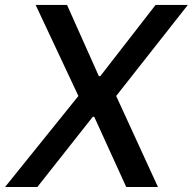

<svg xmlns="http://www.w3.org/2000/svg" viewBox="-38 -747 770 767"><path d="M229.8 -727.3H104.4L275.2 -363.6L-17.8 0H111.2L332.7 -280.5H338.4L466.3 0H593L426.1 -363.6L712.4 -727.3H583.5L362.6 -442.8H356.9Z"/></svg>

Font: Magic Ui Pro Medium
Style: Italic
Weight: 500
Italic angle: -9.39999°
Designer: Stefan Endress, Andreas Faust
Version: Version 1.000;FEAKit 1.0